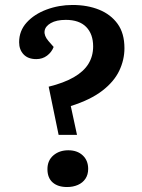

<svg xmlns="http://www.w3.org/2000/svg" viewBox="-20 -738 571 773"><path d="M176 -389Q237 -404 277 -427Q317 -450 336 -481Q355 -512 355 -551Q355 -601 327 -629.5Q299 -658 245 -658Q207 -658 184.5 -645Q162 -632 159.5 -613Q157 -594 175 -573L196 -549Q188 -528 169.5 -514Q151 -500 126 -500Q93 -500 75 -519Q57 -538 57 -568Q57 -614 87.5 -647.5Q118 -681 167.5 -699.5Q217 -718 272 -718Q332 -718 379 -699Q426 -680 453.5 -642Q481 -604 481 -544Q481 -497 460 -453Q439 -409 391.5 -372.5Q344 -336 265 -311L290 -195H216ZM171 -57Q171 -92 195 -112.5Q219 -133 255 -133Q291 -133 313 -112.5Q335 -92 335 -58Q335 -35 324 -18.5Q313 -2 293.5 6.5Q274 15 250 15Q213 15 192 -3.5Q171 -22 171 -57Z"/></svg>

Font: Literata 18pt SemiBold
Style: Italic
Weight: 600
Italic angle: -2°
Designer: Latin by Veronika Burian and Jose Scaglione. Greek by Irene Vlachou. Cyrillic by Vera Evstafieva
Foundry: TypeTogether
Version: Version 3.103;gftools[0.9.29]